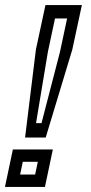

<svg xmlns="http://www.w3.org/2000/svg" viewBox="-56 -734 356 754"><path d="M42.5 -194 85 -539.5 122.5 -714H265.5L228 -539.5L123.5 -194ZM85.5 -250.5H107L179.5 -530L207.5 -661.5H160L132 -530ZM-36.5 0 -5.5 -147H151.5L120.5 0ZM23 -48.5H82L92.5 -98.5H33.5Z"/></svg>

Font: Tourney Medium
Style: Italic
Weight: 500
Italic angle: -12°
Version: Version 1.015